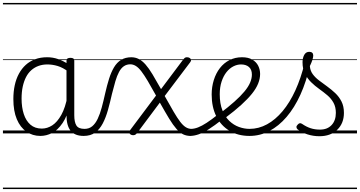

<svg xmlns="http://www.w3.org/2000/svg" viewBox="-20 -909 2452 1308"><path d="M255 17Q202 17 160 -12Q118 -41 94.5 -97Q71 -153 71 -234Q71 -285 80.5 -328.5Q90 -372 109 -407Q128 -442 155.5 -467Q183 -492 219.5 -505.5Q256 -519 301 -519Q340 -519 376 -506.5Q412 -494 448 -470V-419Q408 -449 372.5 -459.5Q337 -470 303 -470Q270 -470 242.5 -460Q215 -450 193.5 -431Q172 -412 157.5 -384Q143 -356 135 -319.5Q127 -283 127 -237Q127 -178 142 -132Q157 -86 187.5 -59.5Q218 -33 265 -33Q302 -33 336 -55Q370 -77 397.5 -126Q425 -175 440 -255L459 -206Q440 -120 406.5 -71Q373 -22 334 -2.5Q295 17 255 17ZM550 17Q520 17 497.5 8Q475 -1 461 -18.5Q447 -36 440 -62Q433 -88 433 -123V-496Q433 -506 440 -510.5Q447 -515 460 -515Q473 -515 479.5 -510.5Q486 -506 486 -496V-124Q486 -77 500.5 -54Q515 -31 556 -31Q564 -31 568 -23.5Q572 -16 571.5 -7Q571 2 566 9.5Q561 17 550 17ZM0 369H622V379H0ZM0 -20H622V0H0ZM0 -505H622V-500H0ZM0 -889H622V-879H0Z M549 17Q539 17 533.5 9.5Q528 2 528.5 -7Q529 -16 536 -23.5Q543 -31 556 -31Q587 -31 608.5 -49Q630 -67 645.5 -99.5Q661 -132 673 -176.5Q685 -221 697 -275Q709 -328 723 -372.5Q737 -417 756.5 -450Q776 -483 805 -501Q834 -519 876 -519Q886 -519 891.5 -512Q897 -505 896.5 -495.5Q896 -486 889 -478.5Q882 -471 869 -471Q843 -471 824 -458Q805 -445 791 -419Q777 -393 766 -355.5Q755 -318 743 -270Q730 -212 715.5 -160Q701 -108 680 -68Q659 -28 628 -5.5Q597 17 549 17ZM622 369H685V379H622ZM622 -20H685V0H622ZM622 -505H685V-500H622ZM622 -889H685V-879H622Z M1279 17Q1250 17 1227.5 6Q1205 -5 1182 -31Q1159 -57 1132.5 -100.5Q1106 -144 1069 -210L918 -8Q910 3 903.5 7.5Q897 12 888 12Q872 12 864 2Q856 -8 866 -22L1043 -258Q1011 -316 987 -356.5Q963 -397 943.5 -422.5Q924 -448 905.5 -459.5Q887 -471 867 -471Q856 -471 850.5 -478.5Q845 -486 845.5 -495.5Q846 -505 853 -512Q860 -519 873 -519Q902 -519 925.5 -507Q949 -495 971.5 -469.5Q994 -444 1019 -402.5Q1044 -361 1077 -302L1224 -498Q1233 -510 1238.5 -514.5Q1244 -519 1253 -519Q1265 -519 1272.5 -514Q1280 -509 1281.5 -501.5Q1283 -494 1275 -484L1102 -255Q1137 -192 1162.5 -148.5Q1188 -105 1207.5 -79.5Q1227 -54 1245.5 -42.5Q1264 -31 1285 -31Q1295 -31 1300.5 -23.5Q1306 -16 1305.5 -7Q1305 2 1298.5 9.5Q1292 17 1279 17ZM684 369H1349V379H684ZM684 -20H1349V0H684ZM684 -505H1349V-500H684ZM684 -889H1349V-879H684Z M1274 17Q1263 17 1257.5 9.5Q1252 2 1252.5 -7Q1253 -16 1260 -23.5Q1267 -31 1280 -31Q1303 -31 1329 -41Q1355 -51 1388 -72.5Q1421 -94 1465 -129Q1472 -135 1480 -132Q1488 -129 1493 -122Q1498 -115 1497.5 -106Q1497 -97 1489 -91Q1442 -54 1403.5 -29.5Q1365 -5 1333.5 6Q1302 17 1274 17ZM1349 369V379ZM1349 -20V0ZM1349 -505V-500ZM1349 -889V-879Z M1478 -136Q1536 -180 1577.5 -217Q1619 -254 1645.5 -286Q1672 -318 1684 -346.5Q1696 -375 1696 -401Q1696 -435 1676 -452.5Q1656 -470 1622 -470Q1595 -470 1569 -456.5Q1543 -443 1522.5 -417Q1502 -391 1489.5 -353Q1477 -315 1477 -267Q1477 -203 1495 -158Q1513 -113 1542.5 -85Q1572 -57 1608 -44Q1644 -31 1680 -31Q1692 -31 1697.5 -23.5Q1703 -16 1703 -7Q1703 2 1697.5 9.5Q1692 17 1680 17Q1602 17 1543.5 -18Q1485 -53 1453.5 -116.5Q1422 -180 1422 -265Q1422 -317 1436.5 -363.5Q1451 -410 1478 -445Q1505 -480 1543.5 -499.5Q1582 -519 1629 -519Q1671 -519 1698.5 -503Q1726 -487 1739 -461Q1752 -435 1752 -405Q1752 -373 1738.5 -339.5Q1725 -306 1696.5 -270.5Q1668 -235 1623.5 -194.5Q1579 -154 1516 -107ZM1349 369H1837V379H1349ZM1349 -20H1837V0H1349ZM1349 -505H1837V-500H1349ZM1349 -889H1837V-879H1349Z M1680 17Q1668 17 1661.5 9.5Q1655 2 1655 -7Q1655 -16 1661.5 -23.5Q1668 -31 1680 -31Q1742 -31 1799 -62Q1856 -93 1905 -151.5Q1954 -210 1992 -293Q2030 -376 2055 -479Q2057 -488 2067 -489Q2077 -490 2085.5 -484Q2094 -478 2091 -463Q2067 -353 2026.5 -264Q1986 -175 1932.5 -112.5Q1879 -50 1815 -16.5Q1751 17 1680 17ZM1837 369H1862V379H1837ZM1837 -20H1862V0H1837ZM1837 -505H1862V-500H1837ZM1837 -889H1862V-879H1837Z M2156 19Q2114 19 2075 6.5Q2036 -6 2007 -28Q2000 -35 1999.5 -43Q1999 -51 2008 -60Q2015 -68 2022 -69.5Q2029 -71 2038 -65Q2067 -45 2096 -35.5Q2125 -26 2160 -26Q2210 -26 2239 -57Q2268 -88 2268 -140Q2268 -180 2252 -209Q2236 -238 2210 -260Q2184 -282 2154.5 -303Q2125 -324 2099.5 -349Q2074 -374 2057.5 -406.5Q2041 -439 2041 -485Q2041 -514 2052.5 -535Q2064 -556 2087 -556Q2100 -556 2107 -549.5Q2114 -543 2114 -531Q2114 -519 2108 -500.5Q2102 -482 2091 -459Q2093 -428 2110 -404.5Q2127 -381 2153.5 -361Q2180 -341 2209 -320Q2238 -299 2264 -274.5Q2290 -250 2306.5 -217.5Q2323 -185 2323 -140Q2323 -69 2277.5 -25Q2232 19 2156 19ZM1862 369H2412V379H1862ZM1862 -20H2412V0H1862ZM1862 -505H2412V-500H1862ZM1862 -889H2412V-879H1862Z"/></svg>

Font: Playwrite HR Lijeva Guides
Style: Regular
Weight: 400
Designer: Veronika Burian, José Scaglione
Foundry: TypeTogether
Version: Version 1.003